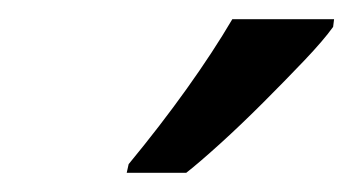

<svg xmlns="http://www.w3.org/2000/svg" viewBox="-20 -786 368 200"><path d="M114 -615Q147 -655 174.5 -693.5Q202 -732 222 -766H328L327 -758Q317 -744 297 -723Q277 -702 254 -679Q231 -656 209.5 -636.5Q188 -617 174 -606H112Z"/></svg>

Font: Noto Sans ExtraCondensed Medium
Style: Italic
Weight: 500
Width: 2
Italic angle: -12°
Designer: Monotype Design Team
Foundry: Monotype Imaging Inc.
Version: Version 2.013; ttfautohint (v1.8.4.7-5d5b)